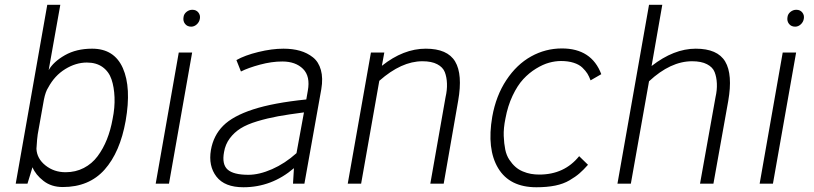

<svg xmlns="http://www.w3.org/2000/svg" viewBox="-20 -770 3412 805"><path d="M366.2 -565.9Q459 -565.9 495.1 -484.4Q531.2 -402.8 506.8 -263.2Q483.4 -131.8 418.5 -58.8Q353.5 14.2 243.2 14.2Q195.3 14.2 162.4 -11.5Q129.4 -37.1 116.2 -68.8L95.2 0H45.9L178.2 -750H232.9L184.1 -476.1Q204.1 -511.2 252.2 -538.6Q300.3 -565.9 366.2 -565.9ZM452.1 -271Q461.9 -318.8 460.2 -361.8Q458.5 -404.8 447.5 -437.3Q436.5 -469.7 410.2 -488.8Q383.8 -507.8 344.2 -507.8Q298.3 -507.8 253.7 -480.5Q209 -453.1 182.1 -402.8Q170.9 -386.2 164.1 -352.1L138.2 -207Q135.7 -193.4 132.8 -146Q134.8 -105 170.7 -76.4Q206.5 -47.9 254.9 -47.9Q296.9 -47.9 331.3 -65.7Q365.7 -83.5 389.2 -115Q412.6 -146.5 428.2 -185.5Q443.8 -224.6 452.1 -271Z M786.6 -729Q802.7 -729 811.8 -717.5Q820.8 -706.1 817.9 -690.9Q815.4 -677.2 804.9 -667.7Q794.4 -658.2 781.7 -658.2Q765.1 -658.2 755.9 -669.9Q746.6 -681.6 749.5 -698.2Q751 -711.4 762 -720.2Q772.9 -729 786.6 -729ZM688.5 0H632.8L729.5 -549.8H785.6Z M1168.5 -565.9Q1207 -565.9 1237.8 -557.1Q1268.6 -548.3 1292.2 -529.5Q1315.9 -510.7 1325.4 -476.6Q1335 -442.4 1327.1 -396L1256.3 0H1208.5L1212.4 -64.9Q1119.1 15.1 1000.5 15.1Q921.9 15.1 887.5 -29.5Q853 -74.2 864.3 -141.1Q875 -202.1 915.8 -242.9Q956.5 -283.7 1041.3 -311.3Q1126 -338.9 1264.2 -353L1270.5 -389.2Q1281.7 -450.2 1250.5 -481.2Q1219.2 -512.2 1163.6 -512.2Q1119.1 -512.2 1070.1 -499Q1021 -485.8 990.2 -470.2L971.2 -518.1Q1006.3 -538.1 1063.2 -552Q1120.1 -565.9 1168.5 -565.9ZM919.4 -132.8Q909.7 -81.1 934.3 -59.1Q959 -37.1 1021.5 -37.1Q1066.9 -37.1 1120.8 -60.8Q1174.8 -84.5 1223.1 -127.9L1254.4 -298.8Q1190.4 -290.5 1146 -282.5Q1101.6 -274.4 1058.6 -261.5Q1015.6 -248.5 988.8 -231.7Q961.9 -214.8 943.4 -189.9Q924.8 -165 919.4 -132.8Z M1765.1 -565.9Q1856 -565.9 1888.2 -512.2Q1920.4 -458.5 1900.9 -347.2L1840.3 0H1784.2L1848.1 -362.8Q1855 -392.6 1854 -419.7Q1853 -446.8 1845 -467.5Q1836.9 -488.3 1813.2 -500.7Q1789.6 -513.2 1751 -513.2Q1663.1 -513.2 1570.3 -431.2L1494.1 0H1438L1535.2 -549.8H1591.3L1581.1 -494.1Q1671.4 -565.9 1765.1 -565.9Z M2335.9 -566.9Q2460.4 -566.9 2501 -459L2456.1 -433.1Q2450.2 -449.2 2442.9 -461.2Q2435.5 -473.1 2421.9 -486.3Q2408.2 -499.5 2385.3 -506.8Q2362.3 -514.2 2332 -514.2Q2308.1 -514.2 2282.2 -507.1Q2256.3 -500 2227.3 -482.2Q2198.2 -464.4 2173.8 -438Q2149.4 -411.6 2129.2 -368.9Q2108.9 -326.2 2099.1 -272.9Q2090.8 -232.4 2092 -200Q2093.3 -167.5 2098.4 -142.8Q2103.5 -118.2 2115.5 -100.3Q2127.4 -82.5 2140.9 -70.6Q2154.3 -58.6 2171.9 -51.3Q2189.5 -43.9 2206.3 -41Q2223.1 -38.1 2241.2 -38.1Q2346.2 -38.1 2408.2 -115.2L2445.3 -79.1Q2425.8 -57.1 2409.4 -43Q2393.1 -28.8 2367.7 -13.9Q2342.3 1 2307.9 8.1Q2273.4 15.1 2229 15.1Q2116.7 15.1 2068.6 -64.9Q2020.5 -145 2043.9 -280.8Q2059.6 -368.7 2103 -434.3Q2146.5 -500 2206.8 -533.4Q2267.1 -566.9 2335.9 -566.9Z M2897 -565.9Q2988.3 -565.9 3020.5 -512Q3052.7 -458 3033.2 -346.2L2971.2 0H2915L2980 -362.8Q2986.8 -392.6 2985.6 -419.7Q2984.4 -446.8 2976.3 -467.5Q2968.3 -488.3 2944.3 -500.7Q2920.4 -513.2 2881.8 -513.2Q2791.5 -513.2 2701.2 -429.2L2625 0H2568.8L2701.2 -750H2756.8L2711.9 -493.2Q2805.2 -565.9 2897 -565.9Z M3318.8 -729Q3335 -729 3344 -717.5Q3353 -706.1 3350.1 -690.9Q3347.7 -677.2 3337.2 -667.7Q3326.7 -658.2 3314 -658.2Q3297.4 -658.2 3288.1 -669.9Q3278.8 -681.6 3281.7 -698.2Q3283.2 -711.4 3294.2 -720.2Q3305.2 -729 3318.8 -729ZM3220.7 0H3165L3261.7 -549.8H3317.9Z"/></svg>

Font: Stilu Light
Style: Italic
Weight: 300
Italic angle: -10°
Designer: Genilson Lima Santos
Foundry: Genilson Lima Santos
Version: Version 1.200;PS 001.200;hotconv 1.0.88;makeotf.lib2.5.64775